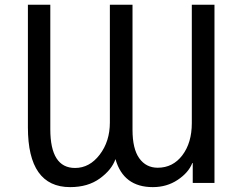

<svg xmlns="http://www.w3.org/2000/svg" viewBox="-20 -765 1013 803"><path d="M96.7 -232.4V-745.1H190.4V-224.6Q190.4 -62.5 293.9 -62.5Q354.5 -62.5 397 -118.2Q439.5 -173.8 439.5 -252.9V-745.1H534.2V-221.7Q534.2 -142.6 562.5 -103Q590.8 -63.5 639.6 -63.5Q703.1 -63.5 742.7 -115.7Q782.2 -168 782.2 -250V-745.1H877V0H786.1V-83H784.2Q768.6 -43 723.1 -12.7Q677.7 17.6 619.1 17.6Q496.1 17.6 462.9 -99.6Q447.3 -54.7 397.5 -18.6Q347.7 17.6 273.4 17.6Q96.7 17.6 96.7 -232.4Z"/></svg>

Font: Gothic A1 Medium
Style: Regular
Weight: 500
Designer: HanYang I&C Co.,Ltd.
Foundry: HanYang I&C Co.,Ltd.
Version: Version 2.50